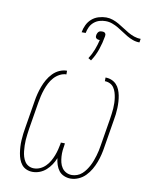

<svg xmlns="http://www.w3.org/2000/svg" viewBox="-92 -901 783 978"><g transform="rotate(10 300.0 -412.0)"><path d="M144 8Q127 8 112 1.5Q97 -5 87.5 -17Q78 -29 72.5 -44Q67 -59 64.5 -75Q62 -91 61 -107.5Q60 -124 61 -141Q62 -158 64 -175Q66 -192 69 -208L92 -348Q95 -368 100 -387.5Q105 -407 112 -426Q119 -445 129.5 -463.5Q140 -482 155 -497.5Q170 -513 189 -521.5Q208 -530 228 -530V-511Q211 -511 194 -502Q177 -493 164.5 -479Q152 -465 143.5 -448.5Q135 -432 129 -414.5Q123 -397 119 -380Q115 -363 112 -345L89 -205Q87 -191 85 -176Q83 -161 82 -146.5Q81 -132 81.5 -117.5Q82 -103 83.5 -88.5Q85 -74 89 -60.5Q93 -47 100.5 -35.5Q108 -24 120.5 -17.5Q133 -11 147 -11Q164 -11 179.5 -18Q195 -25 207.5 -37.5Q220 -50 228.5 -65Q237 -80 243 -95.5Q249 -111 253 -127Q257 -143 260 -159V-164H281V-159Q278 -143 276.5 -127Q275 -111 276 -95.5Q277 -80 280.5 -65Q284 -50 292.5 -37.5Q301 -25 314.5 -18Q328 -11 344 -11Q357 -11 371 -16Q385 -21 396 -31Q407 -41 415.5 -53Q424 -65 430.5 -77.5Q437 -90 442 -103.5Q447 -117 451 -130.5Q455 -144 458 -157.5Q461 -171 463 -185L486 -325Q488 -339 490 -353Q492 -367 493 -381.5Q494 -396 493.5 -410Q493 -424 491 -437.5Q489 -451 485 -464Q481 -477 473.5 -488Q466 -499 453.5 -505Q441 -511 427 -511V-530Q444 -530 458.5 -524Q473 -518 483.5 -507Q494 -496 500 -481.5Q506 -467 509 -451.5Q512 -436 513 -420Q514 -404 513.5 -387.5Q513 -371 511 -354.5Q509 -338 506 -322L483 -182Q480 -161 475 -140.5Q470 -120 462.5 -100Q455 -80 444 -61Q433 -42 417.5 -26Q402 -10 381.5 -1Q361 8 341 8Q323 8 306.5 1Q290 -6 280 -19Q270 -32 264.5 -48.5Q259 -65 257 -83Q250 -65 239 -48.5Q228 -32 213.5 -19Q199 -6 181 1Q163 8 144 8ZM566 -736Q548 -736 531.5 -742Q515 -748 500.5 -756.5Q486 -765 472 -774.5Q458 -784 443.5 -792.5Q429 -801 412.5 -807Q396 -813 378 -813Q362 -813 346.5 -808.5Q331 -804 318 -793Q305 -782 298 -767Q291 -752 288 -736H267Q270 -755 279 -774Q288 -793 303.5 -806.5Q319 -820 339 -826Q359 -832 378 -832Q396 -832 413 -826Q430 -820 444.5 -811.5Q459 -803 473.5 -793.5Q488 -784 502.5 -775.5Q517 -767 534 -761Q551 -755 569 -755ZM339 -603 324 -612Q339 -635 349 -661Q359 -687 365 -713Q364 -713 363.5 -713Q363 -713 362 -713Q357 -713 353 -714.5Q349 -716 346 -719Q343 -722 342.5 -726.5Q342 -731 343 -736Q344 -740 346 -744.5Q348 -749 351.5 -752.5Q355 -756 360 -757Q365 -758 369 -758Q374 -758 378 -757Q382 -756 385 -752.5Q388 -749 388.5 -744.5Q389 -740 388 -736Q382 -701 370.5 -667Q359 -633 339 -603Z"/></g></svg>

Font: Iosevka Curly Slab ThExObl
Style: Regular
Weight: 100
Width: 7
Italic angle: -9°
Monospace: yes
Designer: Belleve Invis
Foundry: Belleve Invis
Version: Version 11.1.0; ttfautohint (v1.8.3)